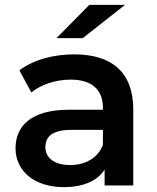

<svg xmlns="http://www.w3.org/2000/svg" viewBox="-20 -764 647 791"><path d="M321 -607 495 -744H348L213 -607ZM286 -540C200 -540 117 -518 60 -474L109 -383C149 -416 211 -436 271 -436C360 -436 404 -393 404 -320V-312H266C104 -312 44 -242 44 -153C44 -60 121 7 243 7C323 7 381 -19 411 -65V0H529V-313C529 -467 440 -540 286 -540ZM269 -84C205 -84 167 -113 167 -158C167 -197 190 -229 275 -229H404V-167C383 -112 330 -84 269 -84Z"/></svg>

Font: Talent
Style: Bold
Weight: 600
Designer: Mike Powis
Version: Version 1.001;hotconv 1.0.109;makeotfexe 2.5.65596